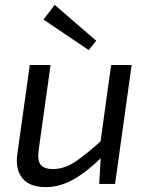

<svg xmlns="http://www.w3.org/2000/svg" viewBox="-20 -753 610 786"><path d="M187 -487 139 -144Q132 -99 145.5 -80Q159 -61 197 -61Q243 -61 287.5 -90.5Q332 -120 397 -179L405 -118Q341 -53 283.5 -20Q226 13 168 13Q101 13 71.5 -23.5Q42 -60 51 -123L102 -487ZM519 -487 451 0H386L394 -134L388 -148L435 -487ZM204 -733 374 -586 343 -548 158 -673Z"/></svg>

Font: Exo 2
Style: Italic
Weight: 400
Italic angle: -8°
Designer: Natanael Gama
Foundry: Natanael Gama
Version: Version 2.010